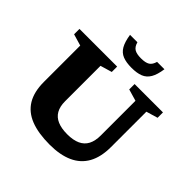

<svg xmlns="http://www.w3.org/2000/svg" viewBox="-230 -1114 1326 1326"><g transform="rotate(45 433.0 -451.5)"><path d="M649.5 -281.5V-620.5L563.5 -645.5V-698H840.5V-645.5L756 -620.5V-276Q756 -178 720.5 -114Q685 -50 615.5 -18.5Q546 13 444.5 13Q333 13 258.8 -16.2Q184.5 -45.5 147.2 -107.2Q110 -169 110 -265.5V-620.5L25 -645.5V-698H393V-645.5L308 -620.5V-274.5Q308 -223 327.2 -189.5Q346.5 -156 384.5 -139.8Q422.5 -123.5 480 -123.5Q537.5 -123.5 575 -140.8Q612.5 -158 631 -193Q649.5 -228 649.5 -281.5ZM469 -854.5Q512.5 -854.5 534 -868Q555.5 -881.5 565 -916H637Q628.5 -856 608.8 -822.5Q589 -789 555 -775.5Q521 -762 469 -762Q417 -762 383 -775.5Q349 -789 329.5 -822.5Q310 -856 301 -916H373Q382.5 -881.5 404 -868Q425.5 -854.5 469 -854.5Z"/></g></svg>

Font: Newsreader 9pt
Style: Bold
Weight: 700
Designer: Hugues Gentile
Foundry: Production Type
Version: Version 1.003